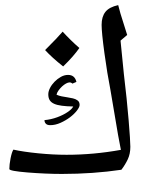

<svg xmlns="http://www.w3.org/2000/svg" viewBox="-20 -826 598 763"><path d="M226.1 -134.8Q162.6 -134.8 89.8 -140.6Q17.1 -146.5 17.1 -154.3Q17.1 -171.9 22 -196.8Q26.9 -221.7 33.2 -231.4Q72.3 -222.7 131.6 -216.8Q190.9 -210.9 244.6 -210.9Q352.1 -210.9 460.4 -230.5L449.2 -289.6L418.9 -468.3Q406.2 -532.7 395 -614.7Q383.8 -696.8 383.8 -727.1Q383.8 -759.8 398.9 -778.8Q414.1 -797.9 449.7 -805.7Q459 -769 467.8 -743.2L485.4 -687L459 -664.6L472.2 -532.2Q484.4 -430.7 491.2 -348.4Q498 -266.1 498 -242.7Q498 -214.8 488 -193.4Q478 -171.9 462.4 -151.4Q350.1 -134.8 226.1 -134.8ZM262.2 -83ZM271 -402.8Q244.6 -403.3 225.8 -405.8Q207 -408.2 195.1 -413.6Q183.1 -418.9 177.5 -428Q171.9 -437 171.9 -451.2Q171.9 -462.9 178.7 -476.3Q185.5 -489.7 196.8 -501.2Q208 -512.7 221.9 -520.5Q235.8 -528.3 250.5 -528.3Q277.3 -528.3 283.7 -500.5L267.6 -493.7Q263.2 -498.5 256.3 -498.5Q250.5 -498.5 242.4 -494.1Q234.4 -489.7 226.8 -482.7Q219.2 -475.6 212.9 -467Q206.5 -458.5 204.6 -449.7Q213.9 -445.3 225.3 -443.1Q236.8 -440.9 248 -439.2Q259.3 -437.5 269.8 -435.1Q280.3 -432.6 287.1 -427.7Q292.5 -424.3 294.4 -419.4Q296.4 -414.6 296.4 -409.2Q296.4 -400.4 285.6 -386.5Q274.9 -372.6 258.1 -359.9Q241.2 -347.2 220.5 -337.9Q199.7 -328.6 179.7 -328.6Q167.5 -328.6 162.1 -334.5Q156.7 -340.3 156.7 -348.6Q183.1 -351.1 207.5 -360.1Q231.9 -369.1 249 -380.9Q256.8 -386.2 262.5 -391.6Q268.1 -397 271 -402.8ZM231 -552.7ZM295.4 -635.3Q272 -601.6 231 -562Q186.5 -597.2 159.2 -627Q210.4 -678.2 229 -700.2Q260.7 -665.5 295.4 -635.3ZM231 -552.2ZM229 -724.6Z"/></svg>

Font: Noto Naskh Arabic UI
Style: Regular
Weight: 400
Designer: Monotype Design team
Foundry: Monotype Imaging Inc.
Version: Version 1.05